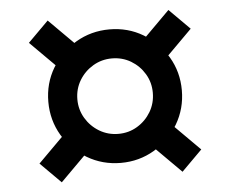

<svg xmlns="http://www.w3.org/2000/svg" viewBox="-45 -690 789 659"><g transform="rotate(-5 350.0 -360.5)"><path d="M350.3 -130Q287.2 -130 234.6 -161Q182 -192 151 -244.4Q120 -296.9 120 -360.3Q120 -423.7 151 -475.8Q182 -528 234.4 -559Q286.9 -590 350.3 -590Q413.7 -590 465.8 -559Q518 -528 549 -475.8Q580 -423.5 580 -360.3Q580 -297.2 549 -244.6Q518 -192 465.8 -161Q413.5 -130 350.3 -130ZM350.4 -230Q386.2 -230 415.5 -247.7Q444.9 -265.4 462.5 -295Q480 -324.7 480 -360.4Q480 -396.2 462.4 -425.5Q444.8 -454.9 415.4 -472.5Q385.9 -490 350 -490Q314.7 -490 285 -472.4Q255.4 -454.8 237.7 -425.4Q220 -395.9 220 -360Q220 -324.7 237.7 -295Q255.4 -265.4 285 -247.7Q314.7 -230 350.4 -230ZM71.3 -568 142 -638.7 239.7 -541 169 -470.3ZM460.3 -179 531 -249.7 628.7 -152 558 -81.3ZM558 -638.7 628.7 -568 531 -470.3 460.3 -541ZM169 -249.7 239.7 -179 142 -81.3 71.3 -152Z"/></g></svg>

Font: Murecho Thin
Style: Regular
Weight: 100
Designer: Neil Summerour
Foundry: Positype
Version: Version 1.010